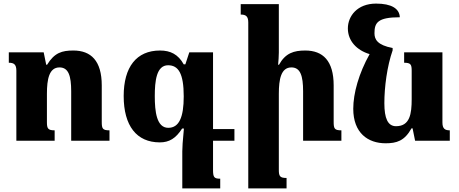

<svg xmlns="http://www.w3.org/2000/svg" viewBox="-20 -783 2551 1068"><path d="M589 -58C550 -58 546 -68 546 -106V-308C546 -445 486 -502 388 -502C325 -502 283 -490 242 -423H237L223 -492H29V-434C57 -434 71 -425 71 -390V0H284V-58C247 -58 241 -68 241 -103V-261C241 -342 253 -408 311 -408C361 -408 376 -361 376 -275V0H589Z M1205 211C1171 211 1165 203 1165 162V0H1284V-65H1165V-492H1033L1011 -425H1002C971 -481 928 -502 870 -502C739 -502 668 -410 668 -249C668 -83 740 9 869 9C921 9 958 -13 993 -68H1003C996 6 994 35 994 59V265H1205ZM916 -72C851 -72 841 -163 841 -248C841 -332 850 -420 915 -420C972 -420 1002 -375 1002 -247C1002 -130 976 -72 916 -72Z M1879 -58C1840 -58 1836 -68 1836 -106V-308C1836 -445 1776 -502 1678 -502C1615 -502 1568 -488 1532 -423H1527C1529 -447 1531 -468 1531 -491V-760H1319V-702C1347 -702 1361 -693 1361 -658V265H1574V207C1537 207 1531 197 1531 162V-261C1531 -342 1543 -408 1601 -408C1651 -408 1666 -361 1666 -275V0H1879Z M2269 -69H2275L2289 0H2482V-58C2455 -58 2441 -67 2441 -102V-492H2228V-434C2265 -434 2270 -424 2270 -389V-231C2270 -150 2260 -81 2183 -81C2137 -81 2118 -125 2118 -209C2118 -299 2133 -414 2164 -503V-516C2079 -532 2063 -564 2063 -598C2063 -656 2080 -687 2204 -687C2202 -735 2158 -763 2072 -763C1967 -763 1915 -693 1915 -625C1915 -555 1965 -503 2036 -482C1976 -375 1945 -264 1945 -178C1945 -43 2027 14 2125 14C2186 14 2230 1 2269 -69Z"/></svg>

Font: Noto Serif Armenian Extra
Style: Regular
Weight: 800
Designer: Monotype Design Team
Foundry: Monotype Imaging Inc.
Version: Version 1.901